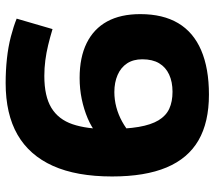

<svg xmlns="http://www.w3.org/2000/svg" viewBox="-60 -690 760 680"><g transform="rotate(90 320.0 -350.0)"><path d="M274 10Q230 10 188 5.5Q146 1 109.5 -8.5Q73 -18 46 -29L83 -156Q113 -147 140 -140.5Q167 -134 194 -130.5Q221 -127 249 -127Q321 -127 362 -152Q403 -177 420 -227Q437 -277 437 -353Q437 -417 429.5 -461Q422 -505 406 -531.5Q390 -558 365 -569.5Q340 -581 305 -581Q270 -581 244 -569Q218 -557 204 -533.5Q190 -510 190 -474Q190 -442 204.5 -420Q219 -398 245.5 -386.5Q272 -375 306 -375Q333 -375 359.5 -382Q386 -389 410.5 -402.5Q435 -416 455 -434V-314Q431 -294 399 -280.5Q367 -267 331 -259.5Q295 -252 256 -252Q183 -252 132.5 -277Q82 -302 56 -349.5Q30 -397 30 -467Q30 -547 62 -601Q94 -655 158 -682.5Q222 -710 315 -710Q413 -710 477 -673Q541 -636 573 -560Q605 -484 605 -367Q605 -241 567.5 -157.5Q530 -74 457 -32Q384 10 274 10Z"/></g></svg>

Font: Georama ExtraCondensed Thin
Style: Bold
Weight: 700
Version: Version 1.001